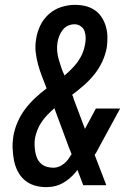

<svg xmlns="http://www.w3.org/2000/svg" viewBox="-20 -763 540 791"><path d="M171 8Q145 8 122 1Q99 -6 81.5 -21Q64 -36 53 -57.5Q42 -79 37.5 -103Q33 -127 32 -152Q31 -177 35 -202Q40 -231 52 -259Q64 -287 82.5 -312Q101 -337 124 -358.5Q147 -380 172 -399Q163 -423 153.5 -447Q144 -471 137 -496.5Q130 -522 127 -548.5Q124 -575 129 -603Q133 -631 146 -658Q159 -685 181.5 -705Q204 -725 232.5 -734Q261 -743 288 -743Q311 -743 332 -738Q353 -733 370 -721.5Q387 -710 398.5 -692.5Q410 -675 416 -654.5Q422 -634 422.5 -612Q423 -590 420 -568Q415 -539 402 -510.5Q389 -482 369.5 -457.5Q350 -433 326 -412Q302 -391 277 -372Q280 -368 281.5 -363Q283 -358 284 -354L330 -232L375 -316H475L389 -158Q384 -149 380 -141Q376 -133 370 -125L418 0H323L299 -63Q280 -37 253.5 -18Q227 1 196 6L186 7ZM246 -452Q261 -465 275 -479Q289 -493 300.5 -509Q312 -525 319.5 -542.5Q327 -560 330 -578Q333 -593 333 -607Q333 -621 328.5 -634Q324 -647 312.5 -655Q301 -663 287 -663Q273 -663 260 -657Q247 -651 238.5 -640Q230 -629 224.5 -615.5Q219 -602 217 -589Q214 -571 215.5 -553Q217 -535 222 -518Q227 -501 232.5 -484.5Q238 -468 246 -452ZM200 -72Q212 -72 223 -76.5Q234 -81 244 -89Q254 -97 261 -107Q268 -117 275 -128L263 -158L204 -317Q189 -304 175.5 -290Q162 -276 151.5 -260.5Q141 -245 134 -227.5Q127 -210 124 -192Q122 -178 122.5 -164Q123 -150 125.5 -136Q128 -122 133.5 -110Q139 -98 149 -89Q159 -80 172.5 -76Q186 -72 200 -72Z"/></svg>

Font: Iosevka Curly Slab Medium
Style: Italic
Weight: 500
Italic angle: -9°
Monospace: yes
Designer: Belleve Invis
Foundry: Belleve Invis
Version: Version 22.1.2; ttfautohint (v1.8.4)